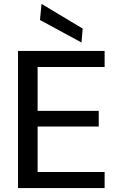

<svg xmlns="http://www.w3.org/2000/svg" viewBox="-20 -960 610 980"><path d="M72 0V-700H514V-618H172V-394H484V-314H172V-82H514V0ZM396 -743 184 -858 192 -940 402 -814Z"/></svg>

Font: DMSans_18ptMedium
Style: Regular
Weight: 500
Designer: Colophon Foundry, Jonny Pinhorn
Foundry: Colophon Foundry
Version: Version 4.004;gftools[0.9.30]